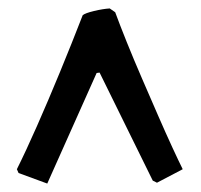

<svg xmlns="http://www.w3.org/2000/svg" viewBox="-20 -686 476 455"><path d="M92 -251 24 -276 20 -285Q41 -327 67.5 -387Q94 -447 122 -515Q150 -583 176 -650Q182 -655 203 -660Q224 -665 240 -666L253 -657Q264 -627 280.5 -586Q297 -545 316.5 -500Q336 -455 354.5 -412.5Q373 -370 388.5 -336.5Q404 -303 413 -285L352 -253L342 -258L216 -514L209 -513Z"/></svg>

Font: Labrada ExtraBold
Style: Regular
Weight: 800
Designer: Mercedes Jáuregui
Foundry: Omnibus-Type Team
Version: Version 1.000; ttfautohint (v1.8.4.7-5d5b)